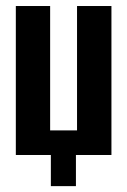

<svg xmlns="http://www.w3.org/2000/svg" viewBox="-20 -515 423 638"><path d="M149 103.5V0H32.6V-495H146.6V-81.7H236V-495H350.3V0H232.3V103.5Z"/></svg>

Font: Alumni Sans Thin
Style: Regular
Weight: 100
Designer: Robert E. Leuschke
Foundry: Robert E. Leuschke
Version: Version 1.018